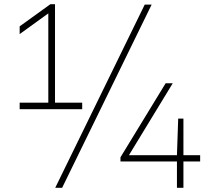

<svg xmlns="http://www.w3.org/2000/svg" viewBox="-20 -830 989 918"><path d="M74 -308V-339H211V-766L74 -667V-704L221 -810H243V-339H373V-308ZM244 68 672 -808H705L277 68ZM556 -58V-78L772 -432H806L596.5 -88H826L832 -263H857V-88H937V-58H857V68H826V-58Z"/></svg>

Font: Encode Sans Exp Th
Style: Regular
Weight: 100
Width: 7
Designer: Multiple Designers
Foundry: Impallari Type
Version: Version 3.002; ttfautohint (v1.8.3) -l 8 -r 50 -G 200 -x 14 